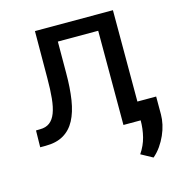

<svg xmlns="http://www.w3.org/2000/svg" viewBox="-106 -619 821 893"><g transform="rotate(-15 304.5 -172.5)"><path d="M518.6 -528.3V0H427.7V-453.6H233.4L232.9 -302.2Q232.9 -230 224.1 -173.8Q215.3 -117.7 194.8 -79.1Q174.3 -40.5 139.6 -20.3Q105 0 53.2 0H26.9L28.3 -80.6L48.3 -81.1Q76.2 -81.1 94.5 -95Q112.8 -108.9 123.3 -136.5Q133.8 -164.1 137.9 -205.6Q142.1 -247.1 142.1 -302.2L143.1 -528.3ZM608.9 -2.4Q608.9 20.5 603.3 45.7Q597.7 70.8 586.7 95.5Q575.7 120.1 560.1 142.6Q544.4 165 523.9 182.6L467.8 151.9Q491.2 117.7 501 79.1Q510.7 40.5 510.7 -1V-88.4H608.9Z"/></g></svg>

Font: Roboto Mono
Style: Regular
Weight: 400
Designer: Google
Version: Version 2.000985; 2015; ttfautohint (v1.3)